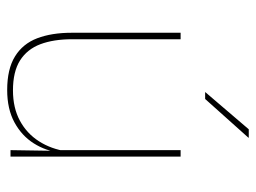

<svg xmlns="http://www.w3.org/2000/svg" viewBox="-111 -609 730 548"><g transform="rotate(90 254.0 -335.0)"><path d="M92 -485.5V-175.5Q92 -123 106.2 -85.2Q120.5 -47.5 152.5 -27.2Q184.5 -7 238 -7Q288 -7 324.5 -26.8Q361 -46.5 383.2 -81.2Q405.5 -116 412 -160.5L421 -141.5H415.5Q411 -101 389.2 -66.5Q367.5 -32 329.2 -11.2Q291 9.5 237 9.5Q177 9.5 141 -12.8Q105 -35 89.2 -76.2Q73.5 -117.5 73.5 -174.5V-485.5ZM427 -485.5V0H408.5L410.5 -127H408.5V-485.5ZM349 -680H373V-679L262.5 -555.5H243V-556Z"/></g></svg>

Font: Anek Latin Thin
Style: Regular
Weight: 250
Designer: Yesha Goshar
Foundry: Ek Type
Version: Version 1.003